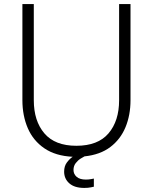

<svg xmlns="http://www.w3.org/2000/svg" viewBox="-20 -760 751 943"><path d="M394 163Q346 163 320.5 140.5Q295 118 295 83Q295 56 308.5 38Q322 20 337 10Q253 6 198 -31.5Q143 -69 116.5 -130.5Q90 -192 90 -268V-740H146V-268Q146 -166 198 -105Q250 -44 355 -44Q461 -44 513 -105Q565 -166 565 -268V-740H621V-268Q621 -195 596.5 -135.5Q572 -76 522 -38Q472 0 395 8Q389 11 376 19Q363 27 352 41Q341 55 341 75Q341 95 356.5 108.5Q372 122 402 122Q416 122 428.5 119.5Q441 117 441 117V157Q441 157 427 160Q413 163 394 163Z"/></svg>

Font: Be Vietnam Pro ExtraLight
Style: Regular
Weight: 200
Designer: Lam Bao, Tony Le, Vietanh Nguyen
Foundry: Yellow Type Foundry
Version: Version 1.002; ttfautohint (v1.8.3)